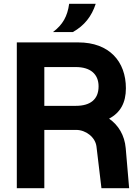

<svg xmlns="http://www.w3.org/2000/svg" viewBox="-20 -985 729 1005"><path d="M377 -634H212V-431H377C452 -431 496 -464 496 -533C496 -598 452 -634 377 -634ZM68 0V-763H390C552 -763 639 -663 639 -523C639 -447 610 -395 551 -364C600 -330 632 -277 638 -210L656 0H511L485 -218C479 -267 429 -305 379 -305H212V0ZM257 -817H361C422 -851 460 -900 481 -965H342C333 -900 309 -856 257 -817Z"/></svg>

Font: Swile Sans
Style: Bold
Weight: 700
Designer: Lord
Foundry: Lord
Version: Version 1.477;FEAKit 1.0